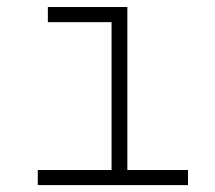

<svg xmlns="http://www.w3.org/2000/svg" viewBox="-20 -538 626 558"><path d="M89.8 0H526.4V-43.9H350.1V-517.6H119.1V-473.6H304.2V-43.9H89.8Z"/></svg>

Font: Cascadia Code PL ExtraLight
Style: Regular
Weight: 200
Monospace: yes
Designer: Aaron Bell
Foundry: Saja Typeworks
Version: Version 2404.023